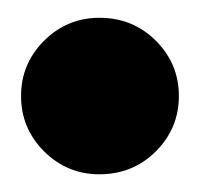

<svg xmlns="http://www.w3.org/2000/svg" viewBox="-20 -465 249 218"><path d="M92.8 -444.8Q130.9 -444.8 157 -418.7Q183.1 -392.6 183.1 -356Q183.1 -319.3 157 -293.2Q130.9 -267.1 92.8 -267.1Q56.2 -267.1 30 -293.2Q3.9 -319.3 3.9 -356Q3.9 -392.6 30 -418.7Q56.2 -444.8 92.8 -444.8Z"/></svg>

Font: BPreplay
Style: Bold
Weight: 700
Designer: Magenta/George Triantafyllakos
Foundry: Magenta/George Triantafyllakos
Version: Version 1.00